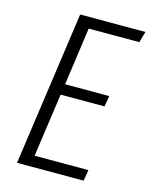

<svg xmlns="http://www.w3.org/2000/svg" viewBox="-106 -754 648 824"><g transform="rotate(15 218.5 -342.5)"><path d="M437 -685 423 -636H198L162 -379H358L350 -331H155L115 -49H354L346 0H50L147 -685Z"/></g></svg>

Font: Fira Sans Extra Condensed Light
Style: Italic
Weight: 300
Width: 3
Italic angle: -8°
Designer: Carrois Corporate & Edenspiekermann AG
Foundry: Carrois Corporate GbR & Edenspiekermann AG
Version: Version 4.203